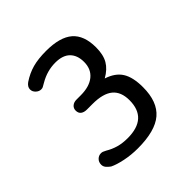

<svg xmlns="http://www.w3.org/2000/svg" viewBox="-115 -783 532 532"><g transform="rotate(-45 150.5 -517.5)"><path d="M202 -534Q225 -547 235.5 -565Q246 -583 246 -612Q246 -659 220.5 -681Q195 -703 141 -703Q110 -703 88 -697Q66 -691 45 -677Q34 -669 34 -659Q34 -650 41 -643.5Q48 -637 56 -637Q61 -637 63.5 -638.5Q66 -640 75 -645Q104 -662 136 -662Q165 -662 179.5 -647.5Q194 -633 194 -607Q194 -579 175 -563.5Q156 -548 122 -548H105Q95 -548 88.5 -542.5Q82 -537 82 -528Q82 -518 88.5 -513Q95 -508 106 -508H128Q169 -508 188.5 -492Q208 -476 208 -443Q208 -372 130 -372Q110 -372 94 -376.5Q78 -381 63 -390Q57 -393 54.5 -394Q52 -395 48 -395Q39 -395 32.5 -388.5Q26 -382 26 -372Q26 -365 30.5 -359.5Q35 -354 42 -349Q56 -342 80 -337Q104 -332 130 -332Q198 -332 229 -358.5Q260 -385 260 -442Q260 -481 246.5 -502.5Q233 -524 202 -534Z"/></g></svg>

Font: Beiruti
Style: Regular
Weight: 400
Version: Version 1.00